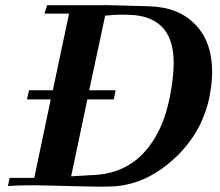

<svg xmlns="http://www.w3.org/2000/svg" viewBox="-20 -708 841 734"><path d="M780 -334Q750 -194 640 -96Q530 2 402 5Q382 6 350 5.5Q318 5 274 4Q167 1 150 1Q113 0 78 0.5Q43 1 10 3L17 -28H111L174 -328H83L91 -363H182L244 -656H150L160 -688H362Q380 -689 427 -687.5Q474 -686 550 -684Q662 -681 726.5 -614.5Q791 -548 791 -433Q791 -389 780 -334ZM629 -336Q644 -414 644 -468Q644 -634 496 -650Q473 -652 444.5 -652Q416 -652 382 -648L321 -363H422L415 -328H314L252 -34Q286 -36 356 -40Q464 -51 533.5 -128Q603 -205 629 -336Z"/></svg>

Font: GFS Didot
Style: Bold Italic
Weight: 700
Italic angle: -12°
Designer: Designed by Takis Katsoulidis and George D. Matthiopoulos.
Foundry: Designed by Takis Katsoulidis and George D. Matthiopoulos.
Version: Version 1.0